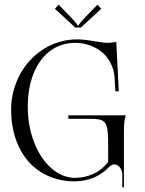

<svg xmlns="http://www.w3.org/2000/svg" viewBox="-20 -776 624 829"><path d="M28 0ZM329 -657H305L217 -738L233 -756L274 -714Q291.8 -695.8 303.4 -682.1Q315 -668.5 315 -666H319Q319 -668.5 330.6 -682.1Q342.2 -695.8 360 -714L401 -756L417 -738ZM515 33H508V-25Q507.2 -41 497.2 -53.5Q487.2 -66 474 -66Q462 -66 450 -54Q421.8 -24.2 383.5 -8.6Q345.2 7 302 7Q241.2 7 190.1 -15.4Q139 -37.8 103.4 -78Q67.8 -118.2 47.9 -175.9Q28 -233.5 28 -302Q28 -343.5 38.2 -382.9Q48.5 -422.2 66.8 -455.6Q85 -489 111.2 -517Q137.5 -545 168.8 -564.6Q200 -584.2 237 -595.1Q274 -606 313 -606Q342.2 -606 384.8 -598.5Q427.2 -591 446 -591Q458 -591 482 -595L493 -382H478L475 -438Q473 -473.2 458.1 -502.6Q443.2 -532 419.9 -551Q396.5 -570 366.8 -580.5Q337 -591 305 -591Q244 -591 197.5 -556.8Q151 -522.5 125.5 -459.9Q100 -397.2 100 -315Q100 -232 127.5 -161.2Q155 -90.5 202.2 -49.2Q249.5 -8 305 -8Q347.8 -8.8 385 -26.1Q422.2 -43.5 447 -77V-144Q447 -161.2 446.8 -173.4Q446.5 -185.5 445.6 -197.4Q444.8 -209.2 443.6 -217Q442.5 -224.8 440 -232.1Q437.5 -239.5 434.8 -243.8Q432 -248 427.2 -251.9Q422.5 -255.8 417.5 -257.6Q412.5 -259.5 404.9 -260.9Q397.2 -262.2 389.2 -262.6Q381.2 -263 370 -263H275V-278H523Q518 -262 516.5 -243.5Q515 -225 515 -195Z"/></svg>

Font: FogtwoNo5
Style: Regular
Weight: 400
Designer: gluk (gluksza@wp.pl)
Foundry: gluk (gluksza@wp.pl)
Version: Version 0.87